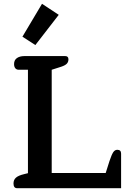

<svg xmlns="http://www.w3.org/2000/svg" viewBox="-20 -990 668 1010"><path d="M98 -797 201 -970 289 -912 166 -753ZM51 -25Q51 -44 64 -55.5Q77 -67 107 -74L127 -79V-623H79Q67 -623 60.5 -631Q54 -639 54 -653Q54 -674 69 -684.5Q84 -695 109 -695H323Q340 -695 340 -678Q340 -664 331.5 -655Q323 -646 302 -639L252 -623V-80H536L556 -143Q567 -176 575.5 -189Q584 -202 597 -202Q617 -202 617 -182V0H70Q51 0 51 -25Z"/></svg>

Font: MaitreeSemiBold
Style: Regular
Weight: 600
Designer: CadsonDemak Team
Foundry: CadsonDemak
Version: Version 1.000